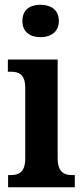

<svg xmlns="http://www.w3.org/2000/svg" viewBox="-20 -786 349 806"><path d="M150 -630C192 -630 227 -651 227 -698C227 -746 192 -766 150 -766C107 -766 74 -746 74 -698C74 -651 107 -630 150 -630ZM14 0H294V-51H284C248 -51 222 -64 222 -123V-536H13V-485H26C61 -485 86 -472 86 -417V-122C86 -64 61 -51 24 -51H14Z"/></svg>

Font: Noto Serif Devanagari Condensed
Style: Bold
Weight: 700
Width: 3
Designer: Universal Thirst, Indian Type Foundry and the Monotype Design Team
Foundry: Monotype Imaging Inc.
Version: Version 2.004